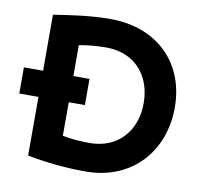

<svg xmlns="http://www.w3.org/2000/svg" viewBox="-77 -752 895 847"><g transform="rotate(10 370.5 -329.0)"><path d="M354.5 -543C483.4 -543 559.6 -453.1 559.6 -329.1C559.6 -207 483.4 -115.2 354.5 -115.2C316.4 -115.2 272.5 -118.2 233.4 -126V-276.4H305.7V-393.6H233.4V-532.2C269.5 -539.1 315.4 -543 354.5 -543ZM351.6 -669.9C262.7 -669.9 178.7 -657.2 97.7 -644.5V-393.6H11.7V-276.4H97.7V-13.7C176.8 2 268.6 11.7 358.4 11.7C569.3 11.7 698.2 -140.6 698.2 -334C698.2 -536.1 558.6 -669.9 351.6 -669.9Z"/></g></svg>

Font: Sen-gleads
Style: Bold
Weight: 700
Designer: Kosal Sen, Philatype
Foundry: Philatype
Version: Version 1.004; ttfautohint (v1.8.3)